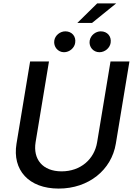

<svg xmlns="http://www.w3.org/2000/svg" viewBox="-20 -1085 778 1117"><path d="M430 -951.7H515.6L655.9 -1065.3H545.5ZM352.3 -781.2C384.9 -781.2 413 -806.5 417.3 -835.2C423.7 -873.2 398.4 -902.7 360.1 -902.7C330.3 -902.7 300.4 -880 295.8 -848.7C290.5 -812.9 317.1 -781.2 352.3 -781.2ZM558.2 -781.2C591.3 -781.2 619 -806.5 623.6 -835.2C629.6 -873.2 604.8 -902.7 566.1 -902.7C536.6 -902.7 507.1 -880 501.8 -848.7C495.7 -811.8 523.1 -781.2 558.2 -781.2ZM622.9 -727.3 545.1 -257.8C529.1 -159.1 449.2 -88.1 338.4 -88.1C227.6 -88.1 171.2 -159.1 187.1 -257.8L264.9 -727.3H155.2L76 -248.9C50.8 -96.2 146.7 12.1 321.4 12.1C495.7 12.1 628.6 -96.2 653.8 -248.9L733 -727.3Z"/></svg>

Font: TID UI Medium
Style: Italic
Weight: 500
Italic angle: -9.39999°
Designer: The TID Project Authors
Foundry: Bakken & Bæck
Version: Version 1.001;hotconv 1.0.109;makeotfexe 2.5.65596